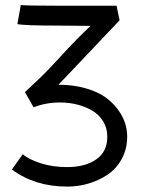

<svg xmlns="http://www.w3.org/2000/svg" viewBox="-20 -520 558 740"><path d="M76.2 -165Q85.4 -173.8 100.6 -188Q115.7 -202.1 120.6 -206.8Q125.5 -211.4 136 -221.4Q146.5 -231.4 151.9 -237.1Q157.2 -242.7 167.5 -253.2Q177.7 -263.7 188 -274.7Q198.2 -285.6 212.9 -301.8Q275.9 -370.6 329.1 -420.4H314Q298.8 -420.4 257.8 -420.9Q216.8 -421.4 194.3 -421.4Q81.1 -421.4 46.9 -426.8L60.1 -500.5Q82.5 -498 195.8 -498H429.2L440.9 -441.9Q238.3 -227.5 205.1 -193.4Q262.7 -193.4 309.3 -179.9Q356 -166.5 385.3 -145.8Q414.6 -125 434.3 -97.9Q454.1 -70.8 462.2 -44.9Q470.2 -19 470.2 5.9Q470.2 53.7 449.5 92Q428.7 130.4 394.8 153.1Q360.8 175.8 321 187.5Q281.2 199.2 239.3 199.2Q114.3 199.2 25.9 133.3L67.9 74.2Q89.4 93.8 135.7 108.9Q182.1 124 238.8 124Q308.6 124 351.1 94.2Q393.6 64.5 393.6 6.8Q393.6 -25.4 378.2 -51.3Q362.8 -77.1 336.9 -92.8Q311 -108.4 279.1 -116.7Q247.1 -125 211.4 -125Q156.7 -125 109.4 -106.4Z"/></svg>

Font: Fantasque Sans Mono
Style: Regular
Weight: 400
Monospace: yes
Designer: Jany Belluz
Version: Version 1.8.0 ; ttfautohint (v1.8.2)